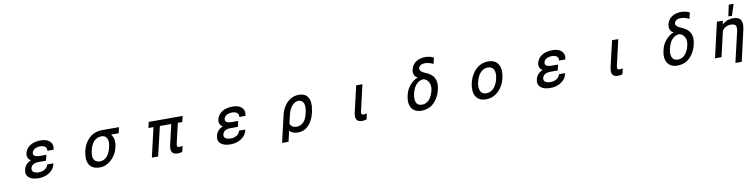

<svg xmlns="http://www.w3.org/2000/svg" viewBox="-15 -1813 11577 2956"><g transform="rotate(-10 5773.5 -334.5)"><path d="M480.5 -236.3Q373 -233.4 356.4 -158.2Q349.6 -124 375 -101.6Q402.3 -80.1 460 -79.1Q511.7 -79.1 554.7 -105.5Q593.8 -130.9 602.5 -168.9L605.5 -175.8H703.1L701.2 -168.9Q683.6 -86.9 610.4 -38.1Q538.1 9.8 439.5 9.8Q336.9 9.8 288.1 -35.2Q237.3 -80.1 256.8 -157.2Q278.3 -247.1 370.1 -283.2Q341.8 -298.8 328.1 -326.2Q311.5 -360.4 320.3 -397.5Q337.9 -474.6 403.3 -516.6Q468.8 -558.6 570.3 -558.6Q664.1 -558.6 712.9 -511.7Q761.7 -463.9 743.2 -389.6L742.2 -382.8H643.6L644.5 -389.6Q651.4 -421.9 627 -444.3L626 -445.3Q600.6 -468.8 549.8 -469.7Q497.1 -469.7 460.9 -449.2Q427.7 -427.7 418.9 -396.5Q411.1 -361.3 434.6 -343.8Q458 -326.2 513.7 -325.2H618.2L597.7 -236.3Z M1793 -549.8 1772.5 -458H1653.3Q1716.8 -384.8 1686.5 -256.8L1684.6 -249Q1668.9 -178.7 1625 -119.1Q1583 -59.6 1522.5 -24.4Q1463.9 9.8 1396.5 9.8Q1280.3 9.8 1233.4 -67.4Q1189.5 -144.5 1217.8 -273.4L1219.7 -280.3Q1238.3 -359.4 1279.3 -418Q1321.3 -479.5 1380.9 -513.7Q1445.3 -547.9 1521.5 -549.8ZM1386.7 -410.2Q1338.9 -362.3 1318.4 -268.6Q1296.9 -178.7 1322.3 -129.9Q1350.6 -81.1 1417 -81.1Q1476.6 -81.1 1524.4 -130.9Q1570.3 -181.6 1592.8 -280.3Q1611.3 -362.3 1586.9 -410.2Q1562.5 -458 1502.9 -458Q1435.5 -458 1386.7 -410.2Z M2789.1 -549.8 2767.6 -458H2697.3L2625 -144.5Q2619.1 -114.3 2625 -101.6Q2632.8 -87.9 2659.2 -87.9Q2680.7 -87.9 2698.2 -93.8L2708 -96.7L2686.5 -5.9L2680.7 -3.9Q2647.5 5.9 2612.3 5.9Q2487.3 5.9 2522.5 -146.5L2594.7 -458H2417L2308.6 0H2210.9L2316.4 -458H2238.3L2258.8 -549.8Z M3480.5 -236.3Q3373 -233.4 3356.4 -158.2Q3349.6 -124 3375 -101.6Q3402.3 -80.1 3460 -79.1Q3511.7 -79.1 3554.7 -105.5Q3593.8 -130.9 3602.5 -168.9L3605.5 -175.8H3703.1L3701.2 -168.9Q3683.6 -86.9 3610.4 -38.1Q3538.1 9.8 3439.5 9.8Q3336.9 9.8 3288.1 -35.2Q3237.3 -80.1 3256.8 -157.2Q3278.3 -247.1 3370.1 -283.2Q3341.8 -298.8 3328.1 -326.2Q3311.5 -360.4 3320.3 -397.5Q3337.9 -474.6 3403.3 -516.6Q3468.8 -558.6 3570.3 -558.6Q3664.1 -558.6 3712.9 -511.7Q3761.7 -463.9 3743.2 -389.6L3742.2 -382.8H3643.6L3644.5 -389.6Q3651.4 -421.9 3627 -444.3L3626 -445.3Q3600.6 -468.8 3549.8 -469.7Q3497.1 -469.7 3460.9 -449.2Q3427.7 -427.7 3418.9 -396.5Q3411.1 -361.3 3434.6 -343.8Q3458 -326.2 3513.7 -325.2H3618.2L3597.7 -236.3Z M4477.5 -526.4Q4535.2 -558.6 4601.6 -559.6Q4709 -559.6 4749 -487.3Q4791 -416 4764.6 -287.1L4758.8 -254.9Q4730.5 -132.8 4661.1 -61.5Q4627.9 -25.4 4585.9 -7.8Q4542 9.8 4495.1 9.8Q4406.2 9.8 4364.3 -42L4325.2 125H4224.6L4321.3 -292Q4339.8 -373 4380.9 -432.6Q4421.9 -493.2 4477.5 -526.4ZM4419.9 -286.1 4387.7 -147.5Q4410.2 -81.1 4488.3 -81.1Q4549.8 -81.1 4596.7 -125Q4640.6 -170.9 4662.1 -264.6Q4685.5 -363.3 4664.1 -417Q4641.6 -468.8 4581.1 -468.8Q4528.3 -468.8 4484.4 -418.9Q4437.5 -365.2 4419.9 -286.1Z M5502 -549.8H5599.6L5505.9 -143.6Q5499 -115.2 5506.8 -100.6Q5513.7 -87.9 5541 -87.9Q5560.5 -87.9 5579.1 -93.8L5588.9 -96.7L5569.3 -5.9L5564.5 -3.9Q5531.2 5.9 5494.1 5.9Q5373 5.9 5408.2 -146.5Z M6406.2 -551.8Q6388.7 -586.9 6399.4 -636.7Q6415 -709 6474.6 -752Q6534.2 -793.9 6625 -793.9Q6692.4 -793.9 6752 -764.6L6755.9 -763.7L6732.4 -667L6722.7 -671.9Q6658.2 -701.2 6600.6 -701.2Q6560.5 -701.2 6535.2 -684.6Q6509.8 -668 6502 -639.6Q6490.2 -590.8 6585.9 -552.7Q6685.5 -513.7 6718.8 -446.3Q6753.9 -377.9 6731.4 -278.3L6726.6 -257.8Q6710 -183.6 6666 -120.1Q6623 -56.6 6565.4 -23.4Q6502 9.8 6428.7 9.8Q6317.4 9.8 6271.5 -65.4Q6226.6 -142.6 6255.9 -262.7L6257.8 -269.5Q6274.4 -349.6 6335.9 -419.9Q6392.6 -483.4 6456.1 -502Q6421.9 -520.5 6406.2 -551.8ZM6428.7 -413.1Q6377.9 -360.4 6356.4 -264.6Q6336.9 -175.8 6362.3 -127.9Q6386.7 -80.1 6450.2 -80.1Q6511.7 -80.1 6559.6 -127.9Q6607.4 -177.7 6630.9 -276.4Q6645.5 -341.8 6620.1 -396.5Q6592.8 -448.2 6539.1 -461.9Q6476.6 -461.9 6428.7 -413.1Z M7259.8 -273.4 7261.7 -280.3Q7279.3 -359.4 7324.2 -424.8Q7367.2 -488.3 7428.7 -524.4Q7492.2 -558.6 7564.5 -559.6Q7675.8 -559.6 7722.7 -481.4Q7768.6 -404.3 7740.2 -275.4L7738.3 -268.6Q7720.7 -187.5 7676.8 -125Q7657.2 -96.7 7628.9 -69.3Q7604.5 -44.9 7572.3 -26.4Q7540 -6.8 7505.9 1Q7472.7 9.8 7433.6 9.8Q7323.2 9.8 7277.3 -68.4Q7253.9 -107.4 7250 -158.2Q7246.1 -207 7259.8 -273.4ZM7430.7 -418Q7379.9 -364.3 7358.4 -268.6Q7339.8 -185.5 7364.3 -130.9Q7393.6 -81.1 7456.1 -81.1Q7520.5 -81.1 7571.3 -131.8Q7621.1 -184.6 7642.6 -280.3Q7661.1 -366.2 7636.7 -418Q7607.4 -468.8 7543 -468.8Q7483.4 -468.8 7430.7 -418Z M8480.5 -236.3Q8373 -233.4 8356.4 -158.2Q8349.6 -124 8375 -101.6Q8402.3 -80.1 8460 -79.1Q8511.7 -79.1 8554.7 -105.5Q8593.8 -130.9 8602.5 -168.9L8605.5 -175.8H8703.1L8701.2 -168.9Q8683.6 -86.9 8610.4 -38.1Q8538.1 9.8 8439.5 9.8Q8336.9 9.8 8288.1 -35.2Q8237.3 -80.1 8256.8 -157.2Q8278.3 -247.1 8370.1 -283.2Q8341.8 -298.8 8328.1 -326.2Q8311.5 -360.4 8320.3 -397.5Q8337.9 -474.6 8403.3 -516.6Q8468.8 -558.6 8570.3 -558.6Q8664.1 -558.6 8712.9 -511.7Q8761.7 -463.9 8743.2 -389.6L8742.2 -382.8H8643.6L8644.5 -389.6Q8651.4 -421.9 8627 -444.3L8626 -445.3Q8600.6 -468.8 8549.8 -469.7Q8497.1 -469.7 8460.9 -449.2Q8427.7 -427.7 8418.9 -396.5Q8411.1 -361.3 8434.6 -343.8Q8458 -326.2 8513.7 -325.2H8618.2L8597.7 -236.3Z M9502 -549.8H9599.6L9505.9 -143.6Q9499 -115.2 9506.8 -100.6Q9513.7 -87.9 9541 -87.9Q9560.5 -87.9 9579.1 -93.8L9588.9 -96.7L9569.3 -5.9L9564.5 -3.9Q9531.2 5.9 9494.1 5.9Q9373 5.9 9408.2 -146.5Z M10406.2 -551.8Q10388.7 -586.9 10399.4 -636.7Q10415 -709 10474.6 -752Q10534.2 -793.9 10625 -793.9Q10692.4 -793.9 10752 -764.6L10755.9 -763.7L10732.4 -667L10722.7 -671.9Q10658.2 -701.2 10600.6 -701.2Q10560.5 -701.2 10535.2 -684.6Q10509.8 -668 10502 -639.6Q10490.2 -590.8 10585.9 -552.7Q10685.5 -513.7 10718.8 -446.3Q10753.9 -377.9 10731.4 -278.3L10726.6 -257.8Q10710 -183.6 10666 -120.1Q10623 -56.6 10565.4 -23.4Q10502 9.8 10428.7 9.8Q10317.4 9.8 10271.5 -65.4Q10226.6 -142.6 10255.9 -262.7L10257.8 -269.5Q10274.4 -349.6 10335.9 -419.9Q10392.6 -483.4 10456.1 -502Q10421.9 -520.5 10406.2 -551.8ZM10428.7 -413.1Q10377.9 -360.4 10356.4 -264.6Q10336.9 -175.8 10362.3 -127.9Q10386.7 -80.1 10450.2 -80.1Q10511.7 -80.1 10559.6 -127.9Q10607.4 -177.7 10630.9 -276.4Q10645.5 -341.8 10620.1 -396.5Q10592.8 -448.2 10539.1 -461.9Q10476.6 -461.9 10428.7 -413.1Z M11141.6 -549.8H11232.4L11223.6 -492.2Q11295.9 -558.6 11389.6 -559.6Q11483.4 -559.6 11513.7 -507.8Q11543.9 -456.1 11519.5 -352.5L11410.2 125H11311.5L11420.9 -345.7Q11435.5 -411.1 11418.9 -440.4Q11402.3 -467.8 11341.8 -468.8Q11299.8 -468.8 11264.6 -449.2Q11228.5 -429.7 11207 -392.6L11116.2 0H11014.6ZM11329.1 -599.6 11366.2 -776.4H11442.4L11385.7 -599.6Z"/></g></svg>

Font: RobotoJAA
Style: Medium
Weight: 500
Version: Version 2.05; 2016-11-05